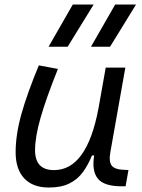

<svg xmlns="http://www.w3.org/2000/svg" viewBox="-20 -815 626 845"><path d="M194.8 10.3Q124.5 10.3 86.7 -30Q48.8 -70.3 48.8 -145Q48.8 -222.2 74.2 -313Q99.6 -403.8 150.9 -527.3L234.9 -511.7Q183.1 -382.3 158.7 -297.4Q134.3 -212.4 134.3 -153.8Q134.3 -66.4 217.8 -66.4Q362.3 -66.4 413.1 -336.9V-336.4L445.3 -517.6H531.7L465.8 -146Q458 -103.5 471.9 -85.9Q485.8 -68.4 528.8 -67.4L545.4 -66.9L532.7 4.9H515.6Q437.5 4.9 410.4 -29.1Q383.3 -63 394.5 -130.9H384.8Q367.7 -88.9 344.5 -57.1Q321.3 -25.4 285.4 -7.6Q249.5 10.3 194.8 10.3ZM193.8 -609.4 300.3 -794.9H392.1L277.8 -609.4ZM380.4 -609.4 486.8 -794.9H578.6L464.4 -609.4Z"/></svg>

Font: Cascadia Code NF SemiLight
Style: Italic
Weight: 350
Italic angle: -10°
Monospace: yes
Designer: Aaron Bell
Foundry: Saja Typeworks
Version: Version 2404.023; ttfautohint (v1.8.4)